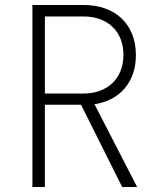

<svg xmlns="http://www.w3.org/2000/svg" viewBox="-20 -750 640 770"><path d="M110 0H160V-330H305L470 0H530L359 -332C461 -347 525 -422 525 -528C525 -652 444 -730 315 -730H110ZM160 -375V-684H315C412 -684 475 -624 475 -530C475 -436 412 -375 315 -375Z"/></svg>

Font: JetBrains Mono Thin
Style: Regular
Weight: 100
Monospace: yes
Designer: Philipp Nurullin, Konstantin Bulenkov
Foundry: JetBrains
Version: Version 2.305